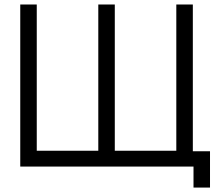

<svg xmlns="http://www.w3.org/2000/svg" viewBox="-20 -740 963 853"><path d="M839.7 93.3V0H769.7V-68H913V93.3ZM70 0V-720H143.3V-70.3H416.7V-720H490V-70.3H763.3V-720H836.7V0Z"/></svg>

Font: Manrope
Style: Regular
Weight: 400
Designer: Mikhail Sharanda
Foundry: Mikhail Sharanda
Version: Version 4.503